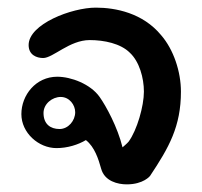

<svg xmlns="http://www.w3.org/2000/svg" viewBox="-20 -478 530 503"><path d="M312 5C356 5 373 -17 373 -17C423 -92 454 -147 454 -238C454 -290 435 -348 402 -386C354 -444 283 -458 231 -458C168 -458 55 -415 55 -360C55 -334 76 -326 93 -326C119 -326 162 -373 215 -373C253 -373 296 -364 320 -340C345 -317 357 -274 357 -238C357 -200 339 -137 317 -107C314 -103 301 -92 301 -92C288 -145 258 -200 241 -224C217 -258 166 -277 130 -277C74 -277 36 -229 36 -179C36 -130 81 -90 128 -90C157 -90 185 -99 205 -111C228 -93 238 -61 245 -36C254 -3 289 5 312 5ZM136 -140C112 -140 94 -153 94 -182C94 -206 117 -224 139 -224C162 -224 177 -203 177 -184C177 -162 159 -140 136 -140Z"/></svg>

Font: Itim
Style: Regular
Weight: 400
Designer: CadsonDemak Team
Foundry: Pablo Impallari
Version: Version 1.002;PS 001.002;hotconv 1.0.88;makeotf.lib2.5.64775